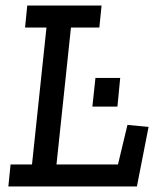

<svg xmlns="http://www.w3.org/2000/svg" viewBox="-20 -670 570 690"><path d="M10 0 18 -79H95L147 -571H70L78 -650H345L337 -571H235L183 -79H404L438 -221L514 -214L472 0ZM323 -390H412L402 -287H312Z"/></svg>

Font: Zilla Slab Medium
Style: Regular
Weight: 500
Designer: Typotheque.com
Foundry: Typotheque type foundry
Version: Version 1.1; 2017